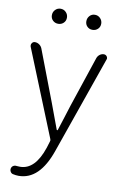

<svg xmlns="http://www.w3.org/2000/svg" viewBox="-105 -803 699 1104"><g transform="rotate(10 244.5 -251.0)"><path d="M85 243.2Q68.4 243.2 51.8 239.3Q42 237.3 36.6 227.5Q31.2 217.8 34.2 207Q37.1 197.3 45.9 192.4Q54.7 187.5 65.4 189.5Q75.2 190.4 84 190.4Q171.9 190.4 216.8 55.7L228.5 17.6Q231.4 10.7 228.5 3.9L24.4 -501Q23.4 -504.9 23.4 -508.8Q23.4 -515.6 27.3 -520.5Q33.2 -530.3 44.9 -530.3Q58.6 -530.3 70.3 -522Q82 -513.7 86.9 -501L200.2 -204.1Q247.1 -77.1 254.9 -56.6Q255.9 -53.7 258.3 -53.7Q260.7 -53.7 261.7 -56.6Q270.5 -83 286.6 -134.3Q302.7 -185.5 308.6 -204.1L408.2 -502Q413.1 -514.6 423.8 -522.5Q434.6 -530.3 447.3 -530.3Q458 -530.3 464.8 -521.5Q468.8 -515.6 468.8 -509.8Q468.8 -505.9 466.8 -502L268.6 64.5Q207 243.2 85 243.2ZM113.3 -700.2Q113.3 -718.8 126 -731.9Q138.7 -745.1 157.2 -745.1Q175.8 -745.1 188.5 -731.9Q201.2 -718.8 201.2 -700.2Q201.2 -681.6 188.5 -669.4Q175.8 -657.2 157.2 -657.2Q138.7 -657.2 126 -669.4Q113.3 -681.6 113.3 -700.2ZM357.4 -657.2Q338.9 -657.2 326.7 -669.4Q314.5 -681.6 314.5 -700.2Q314.5 -718.8 326.7 -731.9Q338.9 -745.1 357.4 -745.1Q376 -745.1 388.7 -731.9Q401.4 -718.8 401.4 -700.2Q401.4 -681.6 388.7 -669.4Q376 -657.2 357.4 -657.2Z"/></g></svg>

Font: Gen Jyuu Gothic Light
Style: Regular
Weight: 200
Designer: [Source Han Sans]
Ryoko NISHIZUKA  (kana & ideographs); Paul D. Hunt (Latin, Greek & Cyrillic); Wenlong ZHANG  (bopomofo
Version: Version 1.002.20150607